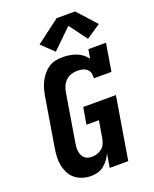

<svg xmlns="http://www.w3.org/2000/svg" viewBox="-177 -1080 954 1187"><g transform="rotate(-20 300.0 -487.0)"><path d="M214 8Q185 8 157.5 -0.5Q130 -9 109 -26Q88 -43 75.5 -67.5Q63 -92 57.5 -119.5Q52 -147 53.5 -176Q55 -205 60 -234L112 -549Q116 -572 122 -595.5Q128 -619 139 -641.5Q150 -664 166 -684Q182 -704 203 -718.5Q224 -733 248 -738Q272 -743 296 -743Q319 -743 342 -739.5Q365 -736 385.5 -728Q406 -720 424 -706.5Q442 -693 454 -675L464 -735H580L550 -554H434Q437 -571 432.5 -587.5Q428 -604 416 -614.5Q404 -625 387.5 -629Q371 -633 354 -633Q334 -633 313.5 -626.5Q293 -620 277.5 -605Q262 -590 253.5 -570.5Q245 -551 242 -531L190 -216Q188 -203 187 -189.5Q186 -176 188 -163Q190 -150 195.5 -138Q201 -126 210 -117.5Q219 -109 232 -105.5Q245 -102 258 -102Q276 -102 293 -107.5Q310 -113 324 -124.5Q338 -136 345.5 -152.5Q353 -169 356 -186L375 -300H293L312 -410H527L459 0H337L352 -91Q343 -71 329.5 -52Q316 -33 297.5 -18.5Q279 -4 257 2Q235 8 214 8ZM270 -789 190 -865 345 -982H467L578 -859L484 -796L397 -913Z"/></g></svg>

Font: Iosevka Curly Slab XBdExObl
Style: Regular
Weight: 800
Width: 7
Italic angle: -9°
Monospace: yes
Designer: Belleve Invis
Foundry: Belleve Invis
Version: Version 11.1.0; ttfautohint (v1.8.3)